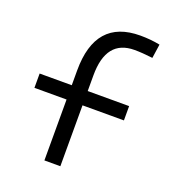

<svg xmlns="http://www.w3.org/2000/svg" viewBox="-135 -845 856 949"><g transform="rotate(20 293.0 -371.0)"><path d="M206.1 0V-320.3H37.1V-395.5H206.1V-473.6Q206.1 -742.2 441.4 -742.2Q495.6 -742.2 544.9 -732.4L534.2 -658.7Q479 -665.5 438.5 -665.5Q290 -665.5 290 -478.5V-395.5H507.8V-320.3H290V0Z"/></g></svg>

Font: Cascadia Mono NF SemiLight
Style: Regular
Weight: 350
Monospace: yes
Designer: Aaron Bell
Foundry: Saja Typeworks
Version: Version 2404.023; ttfautohint (v1.8.4)